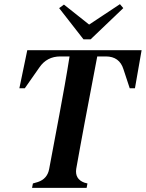

<svg xmlns="http://www.w3.org/2000/svg" viewBox="-20 -902 700 922"><path d="M134 0 138 -21 162 -28Q207 -43 216 -90L265 -351Q277 -415 290.5 -491Q304 -567 314 -631H270Q205 -631 169 -578L99 -478H73L111 -661H660L628 -478H603L573 -569Q554 -631 488 -631H447L386 -310Q376 -259 366 -202Q356 -145 346 -91Q339 -42 385 -25L400 -21L396 0ZM287 -880 408 -784 556 -882 572 -863 415 -713H381L264 -863Z"/></svg>

Font: DM Serif Text
Style: Italic
Weight: 400
Italic angle: -12°
Designer: Colophon Foundry, Frank Grießhammer
Foundry: Colophon Foundry
Version: Version 5.100; ttfautohint (v1.8.2)